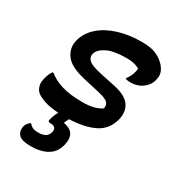

<svg xmlns="http://www.w3.org/2000/svg" viewBox="-184 -672 969 1038"><g transform="rotate(30 300.0 -153.5)"><path d="M400 -548Q452 -548 483.5 -536Q515 -524 540 -500Q581 -459 570 -416L568 -405Q559 -372 528 -349.5Q497 -327 455 -327Q437 -327 424 -331V-337Q450 -370 454 -412Q425 -431 373 -431Q293 -431 251 -410Q209 -389 201 -359Q195 -336 213.5 -318.5Q232 -301 298 -287L384 -269Q462 -253 488.5 -215.5Q515 -178 502 -124Q484 -54 424.5 -23.5Q365 7 267 11Q263 18 260 25Q257 32 255 36L253 42Q293 49 308.5 70.5Q324 92 319 126Q310 187 268 214Q226 241 161 241Q106 241 87 223.5Q68 206 71 178Q72 164 79 153Q86 142 96 134H102Q112 146 124 151.5Q136 157 158 157Q217 157 224 113Q230 80 190 80Q173 80 177 67Q179 56 185 39.5Q191 23 199 10Q137 6 102 -8Q67 -22 56 -34Q45 -45 39 -65.5Q33 -86 43 -121Q50 -146 63 -164H69Q103 -136 153.5 -120.5Q204 -105 286 -105Q360 -105 401 -134Q406 -160 390.5 -173Q375 -186 331 -196L230 -219Q137 -240 106 -283.5Q75 -327 89 -379Q103 -431 146 -469Q189 -507 254.5 -527.5Q320 -548 400 -548Z"/></g></svg>

Font: Recursive Mn Csl St SmB
Style: Italic
Weight: 600
Italic angle: -15°
Monospace: yes
Version: Version 1.079;hotconv 1.0.112;makeotfexe 2.5.65598; ttfautoh